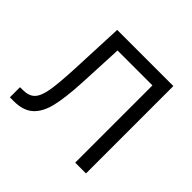

<svg xmlns="http://www.w3.org/2000/svg" viewBox="-134 -677 824 824"><g transform="rotate(45 277.5 -265.0)"><path d="M20.5 -61.5H37.1Q74.2 -61.5 92.5 -80.6Q110.8 -99.6 118.7 -145.3Q126.5 -190.9 130.9 -284.2L141.6 -530.3H482.4V0H417V-468.8H205.1L195.3 -261.7Q190.4 -167.5 177.2 -112.3Q164.1 -57.1 132.8 -28.6Q101.6 0 43.9 0H20.5Z"/></g></svg>

Font: Pretendard Light
Style: Regular
Weight: 300
Designer: Base glyphs from Inter by Rasmus Andersson; Hangeul glyphs from Noto Sans CJK(Source Han Sans) by Jang Soo-young and Kan
Foundry: Kil Hyung-jin
Version: Version 1.309